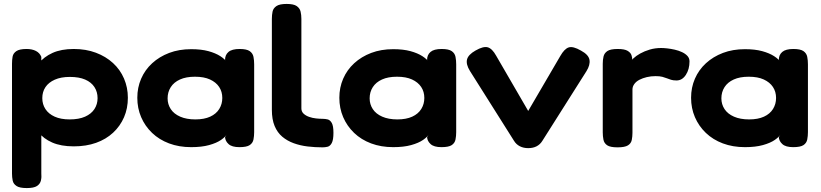

<svg xmlns="http://www.w3.org/2000/svg" viewBox="-20 -740 4171 976"><path d="M355 4Q290 4 245.5 -15.5Q201 -35 174.5 -69Q148 -103 136 -148.5Q124 -194 124 -246Q125 -295 137 -339Q149 -383 176 -417Q203 -451 247 -471Q291 -491 355 -491Q417 -491 467.5 -472Q518 -453 554.5 -419.5Q591 -386 610.5 -340.5Q630 -295 630 -243Q630 -189 610.5 -144Q591 -99 555 -65.5Q519 -32 468.5 -14Q418 4 355 4ZM116 216Q80 216 64 205.5Q48 195 44.5 178Q41 161 41 142V-416Q41 -435 44 -452Q47 -469 63 -480Q79 -491 115 -491Q143 -491 162.5 -481Q182 -471 190 -451V141Q192 160 188 177.5Q184 195 168 205.5Q152 216 116 216ZM334 -133Q381 -133 412.5 -147Q444 -161 460 -185.5Q476 -210 476 -241Q476 -273 460 -297.5Q444 -322 413 -335.5Q382 -349 335 -349Q290 -349 258.5 -335Q227 -321 211 -297Q195 -273 195 -241Q195 -210 211 -185.5Q227 -161 258 -147Q289 -133 334 -133Z M1197 8Q1159 8 1142 -7.5Q1125 -23 1124 -43L1136 -61Q1127 -45 1104 -29Q1081 -13 1043 -2.5Q1005 8 952 8Q890 8 839.5 -11Q789 -30 753 -64.5Q717 -99 697.5 -144.5Q678 -190 678 -243Q678 -295 697.5 -340Q717 -385 753.5 -418.5Q790 -452 840 -471Q890 -490 952 -490Q1003 -490 1039.5 -480Q1076 -470 1100 -454.5Q1124 -439 1135 -422L1124 -436Q1124 -461 1141.5 -476Q1159 -491 1198 -491Q1234 -491 1249.5 -480Q1265 -469 1268.5 -451Q1272 -433 1272 -413V-68Q1272 -49 1268.5 -31Q1265 -13 1249.5 -2.5Q1234 8 1197 8ZM973 -133Q1018 -133 1048.5 -147Q1079 -161 1094.5 -186Q1110 -211 1110 -242Q1110 -274 1094 -298Q1078 -322 1047.5 -336Q1017 -350 971 -350Q926 -350 895 -336Q864 -322 848 -297Q832 -272 832 -240Q832 -210 848 -185.5Q864 -161 896 -147Q928 -133 973 -133Z M1620 9Q1581 9 1543.5 4.5Q1506 0 1473 -12Q1440 -24 1415 -45Q1390 -66 1376 -99.5Q1362 -133 1362 -182V-644Q1362 -664 1365.5 -681Q1369 -698 1385 -709Q1401 -720 1437 -720Q1473 -720 1488.5 -709Q1504 -698 1508 -681Q1512 -664 1512 -644V-189Q1512 -173 1523 -162.5Q1534 -152 1551 -146Q1568 -140 1586.5 -138Q1605 -136 1620 -136Q1633 -136 1645.5 -133Q1658 -130 1666.5 -115Q1675 -100 1675 -65Q1675 -29 1666.5 -13Q1658 3 1645 6Q1632 9 1620 9Z M2224 8Q2186 8 2169 -7.5Q2152 -23 2151 -43L2163 -61Q2154 -45 2131 -29Q2108 -13 2070 -2.5Q2032 8 1979 8Q1917 8 1866.5 -11Q1816 -30 1780 -64.5Q1744 -99 1724.5 -144.5Q1705 -190 1705 -243Q1705 -295 1724.5 -340Q1744 -385 1780.5 -418.5Q1817 -452 1867 -471Q1917 -490 1979 -490Q2030 -490 2066.5 -480Q2103 -470 2127 -454.5Q2151 -439 2162 -422L2151 -436Q2151 -461 2168.5 -476Q2186 -491 2225 -491Q2261 -491 2276.5 -480Q2292 -469 2295.5 -451Q2299 -433 2299 -413V-68Q2299 -49 2295.5 -31Q2292 -13 2276.5 -2.5Q2261 8 2224 8ZM2000 -133Q2045 -133 2075.5 -147Q2106 -161 2121.5 -186Q2137 -211 2137 -242Q2137 -274 2121 -298Q2105 -322 2074.5 -336Q2044 -350 1998 -350Q1953 -350 1922 -336Q1891 -322 1875 -297Q1859 -272 1859 -240Q1859 -210 1875 -185.5Q1891 -161 1923 -147Q1955 -133 2000 -133Z M2665 13Q2641 13 2622.5 3.5Q2604 -6 2593 -24L2369 -379Q2348 -413 2354 -437.5Q2360 -462 2397 -483Q2437 -506 2459.5 -499.5Q2482 -493 2502 -457L2665 -176L2828 -455Q2849 -492 2871 -499Q2893 -506 2933 -483Q2972 -462 2976.5 -436Q2981 -410 2961 -378L2737 -24Q2726 -6 2708 3.5Q2690 13 2665 13Z M3119 9Q3082 9 3066.5 -1.5Q3051 -12 3047.5 -30Q3044 -48 3044 -67V-416Q3044 -436 3048 -453Q3052 -470 3067.5 -480.5Q3083 -491 3120 -491Q3155 -491 3170.5 -481.5Q3186 -472 3190 -459.5Q3194 -447 3194 -438L3182 -420Q3186 -430 3199.5 -443Q3213 -456 3234.5 -468Q3256 -480 3283 -488Q3310 -496 3341 -496Q3354 -496 3372 -494Q3390 -492 3410 -487.5Q3430 -483 3447 -475Q3464 -467 3474.5 -455.5Q3485 -444 3485 -428Q3485 -388 3466.5 -359.5Q3448 -331 3419 -331Q3402 -331 3391 -334.5Q3380 -338 3370 -342Q3360 -346 3347 -349.5Q3334 -353 3312 -353Q3289 -353 3268 -348Q3247 -343 3230.5 -334.5Q3214 -326 3204.5 -313Q3195 -300 3195 -285V-65Q3195 -46 3191.5 -28.5Q3188 -11 3172 -1Q3156 9 3119 9Z M4012 8Q3974 8 3957 -7.5Q3940 -23 3939 -43L3951 -61Q3942 -45 3919 -29Q3896 -13 3858 -2.5Q3820 8 3767 8Q3705 8 3654.5 -11Q3604 -30 3568 -64.5Q3532 -99 3512.5 -144.5Q3493 -190 3493 -243Q3493 -295 3512.5 -340Q3532 -385 3568.5 -418.5Q3605 -452 3655 -471Q3705 -490 3767 -490Q3818 -490 3854.5 -480Q3891 -470 3915 -454.5Q3939 -439 3950 -422L3939 -436Q3939 -461 3956.5 -476Q3974 -491 4013 -491Q4049 -491 4064.5 -480Q4080 -469 4083.5 -451Q4087 -433 4087 -413V-68Q4087 -49 4083.5 -31Q4080 -13 4064.5 -2.5Q4049 8 4012 8ZM3788 -133Q3833 -133 3863.5 -147Q3894 -161 3909.5 -186Q3925 -211 3925 -242Q3925 -274 3909 -298Q3893 -322 3862.5 -336Q3832 -350 3786 -350Q3741 -350 3710 -336Q3679 -322 3663 -297Q3647 -272 3647 -240Q3647 -210 3663 -185.5Q3679 -161 3711 -147Q3743 -133 3788 -133Z"/></svg>

Font: Fredoka SemiExpanded SemiBold
Style: Regular
Weight: 600
Width: 6
Designer: Ben Nathan
Foundry: Milena B. Brandão, Ben Nathan
Version: Version 2.001